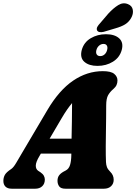

<svg xmlns="http://www.w3.org/2000/svg" viewBox="-44 -1147 828 1167"><path d="M196 -199Q173.5 -161.5 173.5 -140.2Q173.5 -119 188 -109L202.5 -99.5Q217 -89.5 222.8 -78.2Q228.5 -67 228.5 -56Q228.5 -30 212.5 -15Q196.5 0 170.5 0H27.5Q2 0 -10.8 -12.8Q-23.5 -25.5 -23.5 -47.5Q-23.5 -67 -14.8 -83.5Q-6 -100 24.5 -120Q38.5 -129.5 55 -158Q71.5 -186.5 90 -217.5L244.5 -479Q315.5 -599 400.5 -656.8Q485.5 -714.5 581 -714.5Q630.5 -714.5 650.2 -698Q670 -681.5 670 -658Q670 -642.5 664.2 -630Q658.5 -617.5 644.5 -605.5Q625 -589 613.2 -568.5Q601.5 -548 601.5 -506.5Q601.5 -471.5 601 -427.8Q600.5 -384 599.8 -340Q599 -296 598.8 -260.2Q598.5 -224.5 599 -205.5Q599.5 -179.5 600.2 -162Q601 -144.5 606.2 -131Q611.5 -117.5 626.5 -102.5Q647 -82.5 647 -54Q647 -30.5 631 -15.2Q615 0 587.5 0H354Q326 0 315.8 -14.2Q305.5 -28.5 305.5 -48Q305.5 -69.5 316.8 -83.2Q328 -97 350.5 -108L356 -111Q374.5 -120.5 381.8 -144.5Q389 -168.5 389.5 -204.5Q389.5 -209 389.5 -213.5H204.5ZM329.5 -426.5 257.5 -304H391Q392 -354 393 -410Q394 -466 394 -520.5Q380.5 -504.5 364.5 -481.8Q348.5 -459 329.5 -426.5ZM614.5 -1064.5Q645.5 -1098 674.8 -1116Q704 -1134 733.5 -1122Q759 -1112 763.2 -1087Q767.5 -1062 752.5 -1036.5Q738.5 -1012.5 716.2 -998.8Q694 -985 655 -974L586 -953.5Q572.5 -950 561 -952.2Q549.5 -954.5 545.5 -963.5Q542 -974 548 -984.5Q554 -995 564 -1005.5ZM548.5 -746.5Q497 -746.5 468.8 -771.2Q440.5 -796 453 -843.5Q466 -890 507.2 -914.5Q548.5 -939 600 -939Q653 -939 680.5 -913.8Q708 -888.5 696 -843.5Q683.5 -797.5 642.5 -772Q601.5 -746.5 548.5 -746.5ZM585 -880Q570.5 -880 558.5 -869.8Q546.5 -859.5 542 -843Q537.5 -826 544 -816Q550.5 -806 565 -806Q580 -806 591.5 -816.2Q603 -826.5 607 -843Q611.5 -859 605.8 -869.5Q600 -880 585 -880Z"/></svg>

Font: Fraunces 72pt SuperSoft Black
Style: Italic
Weight: 900
Italic angle: -16°
Version: Version 1.000;[b76b70a41]